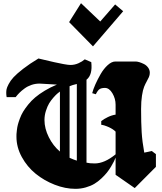

<svg xmlns="http://www.w3.org/2000/svg" viewBox="-20 -1196 1025 1214"><path d="M758.8 -1125 708 -1168 613.8 -1060.1 492.2 -1175.8 417 -1056.2 567.9 -902.8ZM837.9 -807.1Q847.2 -807.1 861.1 -803Q875 -798.8 890.4 -791Q905.8 -783.2 916.5 -768.6Q927.2 -753.9 927.2 -735.8Q927.2 -721.7 921.6 -708.7Q916 -695.8 907.7 -681.4Q899.4 -667 891.4 -647.5Q883.3 -627.9 877.7 -591.3Q872.1 -554.7 872.1 -506.3Q872.1 -420.4 875.7 -360.6Q879.4 -300.8 892.1 -231Q900.9 -232.4 917 -236.1Q933.1 -239.7 939.9 -241.2Q952.1 -231.4 965.8 -221.2V-141.1L832 -6.8Q782.7 -41.5 710.9 -90.8V-199.2Q706.1 -187 700.4 -175.5Q694.8 -164.1 682.4 -143.1Q669.9 -122.1 656 -104.7Q642.1 -87.4 620.8 -67.4Q599.6 -47.4 576.7 -33.7Q553.7 -20 522.2 -11Q490.7 -2 457 -2Q392.6 -2 325.7 -28.1Q258.8 -54.2 205.3 -97.7Q151.9 -141.1 117.9 -203.1Q84 -265.1 84 -331.5Q84 -341.3 84.2 -347.7Q84.5 -354 86.7 -373Q88.9 -392.1 92.8 -407.2Q96.7 -422.4 105.5 -446.3Q114.3 -470.2 126.5 -490.2Q138.7 -510.3 158.4 -534.9Q178.2 -559.6 202.9 -580.3Q227.5 -601.1 262.9 -622.6Q298.3 -644 339.8 -661.1Q316.4 -661.6 280.5 -664.6Q244.6 -667.5 230 -667.5Q203.6 -667.5 179.2 -659.2Q154.8 -650.9 135.5 -636.7Q116.2 -622.6 103.3 -609.6Q90.3 -596.7 79.1 -582H22Q19.5 -595.2 19.5 -608.4Q19.5 -621.1 21.5 -631.8Q23.4 -642.6 34.7 -664.3Q45.9 -686 65.9 -707.8Q85.9 -729.5 126.5 -761Q167 -792.5 223.1 -826.2Q229.5 -824.7 262.7 -816.9Q295.9 -809.1 323.5 -802.7Q351.1 -796.4 381.6 -790.8Q412.1 -785.2 425.3 -785.2Q451.7 -785.2 476.1 -796.1Q500.5 -807.1 516.1 -820.8L557.1 -803.2Q566.4 -722.7 526.9 -691.9V-167.5Q546.4 -162.6 579.1 -162.6Q640.6 -162.6 710.9 -220.2V-363.8Q695.3 -379.4 668.5 -391.8Q641.6 -404.3 620.1 -407.2V-430.2Q637.2 -443.8 662.1 -455.8Q687 -467.8 710.9 -471.2V-534.2Q710.9 -571.8 690.9 -606Q670.9 -640.1 643.6 -640.1Q621.6 -640.1 609.9 -632.6Q598.1 -625 585.9 -600.1L563 -606.9Q568.8 -630.4 583 -662.4Q597.2 -694.3 616.5 -727.8Q635.7 -761.2 660.9 -784.2Q686 -807.1 709.5 -807.1ZM465.8 -180.2V-665Q437.5 -658.7 419.9 -650.9V-198.2Q445.3 -186.5 465.8 -180.2ZM358.9 -617.2Q350.6 -610.8 342 -603.8Q333.5 -596.7 317.6 -578.9Q301.8 -561 290.5 -542.2Q279.3 -523.4 270.3 -495.1Q261.2 -466.8 261.2 -437Q261.2 -383.3 288.6 -328.6Q315.9 -273.9 358.9 -237.8Z"/></svg>

Font: KJV1611
Style: Regular
Weight: 400
Version: Version 3.6.1